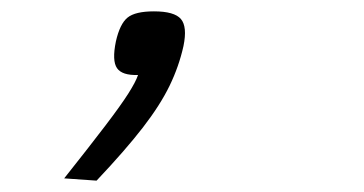

<svg xmlns="http://www.w3.org/2000/svg" viewBox="-20 -120 640 338"><path d="M93 194Q139 136 166 100.5Q193 65 206 44.5Q219 24 223 12Q195 13 186 0Q177 -13 184 -47Q191 -78 204.5 -89Q218 -100 251 -100Q287 -100 298.5 -86.5Q310 -73 303 -39Q295 -3 278.5 31Q262 65 231.5 104.5Q201 144 150 198Z"/></svg>

Font: Victor Mono Thin Thin
Style: Italic
Weight: 250
Italic angle: -12°
Monospace: yes
Version: Version 1.561;gftools[0.9.30]